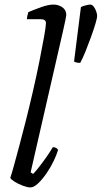

<svg xmlns="http://www.w3.org/2000/svg" viewBox="-20 -820 445 840"><path d="M113 0Q100 0 80 -7.5Q60 -15 44 -25Q28 -35 25 -42Q31 -59 41.5 -97.5Q52 -136 65.5 -186Q79 -236 92 -288Q108 -351 124 -420.5Q140 -490 152.5 -552.5Q165 -615 173 -660Q181 -705 181 -719Q181 -736 158 -736H98Q98 -743 100 -752.5Q102 -762 104 -767Q130 -778 161 -789Q192 -800 214 -800Q236 -800 253 -788Q270 -776 270 -754Q270 -751 266 -731.5Q262 -712 257 -690L114 -66L125 -59Q135 -69 151 -89.5Q167 -110 183.5 -133.5Q200 -157 211 -176Q228 -176 234 -164Q228 -143 214.5 -115Q201 -87 183 -61Q165 -35 146.5 -17.5Q128 0 113 0ZM331 -545Q312 -545 304 -551L334 -789Q341 -793 354.5 -796.5Q368 -800 375 -800Q383 -800 390 -791Q397 -782 401 -770Q405 -758 405 -751Q405 -741 397.5 -716Q390 -691 378.5 -659Q367 -627 354.5 -596Q342 -565 331 -545Z"/></svg>

Font: Texturina Light
Style: Italic
Weight: 300
Italic angle: -11°
Designer: Guillermo Torres Carreño
Foundry: Omnibus-Type
Version: Version 1.002; ttfautohint (v1.8.3)